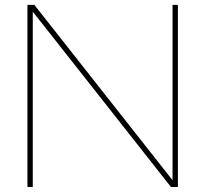

<svg xmlns="http://www.w3.org/2000/svg" viewBox="-20 -752 826 772"><path d="M695.3 0H667.5L111.8 -705.1V0H90.3V-732.4H118.2L673.8 -27.3V-732.4H695.3Z"/></svg>

Font: Kumbh Sans Thin
Style: Regular
Weight: 250
Version: Version 1.004